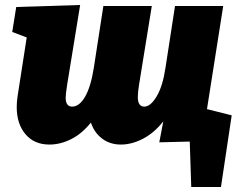

<svg xmlns="http://www.w3.org/2000/svg" viewBox="-20 -564 975 769"><path d="M809 -127 908 -102 865 185H746L740 3L618 6L634 -78Q598 -32 553 -8.5Q508 15 464 15Q421 15 389.5 -8.5Q358 -32 344 -73Q309 -29 265.5 -7Q222 15 178 15Q117 15 82 -26.5Q47 -68 47 -135Q47 -155 50 -176L87 -414L29 -436L45 -536L301 -544L249 -225Q243 -187 243 -173Q243 -137 269 -137Q298 -137 321 -177Q344 -217 356 -294L394 -540H588L537 -225Q532 -195 532 -175Q532 -137 558 -137Q583 -137 607.5 -178Q632 -219 643 -294L681 -540H874Z"/></svg>

Font: Bitter Pro Black
Style: Italic
Weight: 900
Italic angle: -9°
Designer: Sol Matas, and Bitter project Authors
Foundry: Sol Matas
Version: Version 1.010